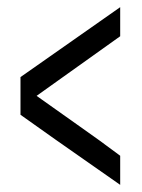

<svg xmlns="http://www.w3.org/2000/svg" viewBox="-20 -561 395 535"><path d="M37.1 -241.2V-346.2L314.9 -541V-460L82 -293.9Q146 -249 196.3 -212.9Q259.8 -168.5 314.9 -127V-45.9Q92.3 -201.2 37.1 -241.2Z"/></svg>

Font: VL Oswald
Style: Light
Weight: 300
Designer: vernon adams
Foundry: vernon adams
Version: Version ; ttfautohint (v0.92.18-e454-dirty) -l 8 -r 50 -G 20